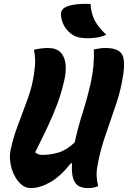

<svg xmlns="http://www.w3.org/2000/svg" viewBox="-20 -954 656 984"><path d="M137 10Q110 10 88.5 -9Q67 -28 52.5 -57.5Q38 -87 33 -120.5Q28 -154 34 -184Q47 -247 72 -313Q97 -379 121 -445Q145 -511 154 -573Q161 -618 160 -647.5Q159 -677 154 -699Q175 -704 192.5 -706Q210 -708 226 -708Q269 -708 290.5 -685.5Q312 -663 316 -625Q320 -587 309 -540Q294 -476 274 -422Q254 -368 226.5 -309.5Q199 -251 160 -173Q167 -167 177 -163.5Q187 -160 195 -160Q237 -160 278.5 -172Q320 -184 363 -224Q378 -296 402.5 -372.5Q427 -449 445.5 -531Q464 -613 461 -701Q481 -704 493 -706Q505 -708 521 -708Q581 -708 602 -680.5Q623 -653 612 -575Q601 -497 574.5 -418.5Q548 -340 520.5 -261Q493 -182 479 -102Q474 -74 475.5 -48.5Q477 -23 483 0Q468 6 456 8Q444 10 430 10Q405 10 385.5 0.5Q366 -9 356 -36.5Q346 -64 349 -117H343Q289 -49 236.5 -19.5Q184 10 137 10ZM444 -934Q447 -884 466.5 -847.5Q486 -811 525 -776Q503 -766 479.5 -762Q456 -758 431 -758Q403 -758 385 -762Q367 -766 353 -775Q302 -808 293 -870Q288 -903 315 -917Q355 -937 444 -934Z"/></svg>

Font: Recursive Mn Csl St XBd
Style: Italic
Weight: 800
Italic angle: -15°
Monospace: yes
Version: Version 1.079;hotconv 1.0.112;makeotfexe 2.5.65598; ttfautoh